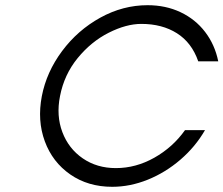

<svg xmlns="http://www.w3.org/2000/svg" viewBox="-20 -709 860 739"><path d="M141 -339Q159 -432 219 -512.5Q279 -593 366 -641Q453 -689 548 -689Q618 -689 675 -662Q732 -635 769.5 -586Q807 -537 820 -473H743Q718 -545 661 -581Q604 -617 524 -617Q466 -617 398.5 -583Q331 -549 279 -485.5Q227 -422 211 -339Q196 -264 220 -200.5Q244 -137 298.5 -99.5Q353 -62 426 -62Q503 -62 574 -102Q645 -142 692 -208H769Q732 -144 674.5 -94.5Q617 -45 549 -17.5Q481 10 412 10Q319 10 250.5 -37.5Q182 -85 152.5 -165Q123 -245 141 -339Z"/></svg>

Font: Teachers[wght] Italic
Style: Regular
Weight: 400
Designer: Alfredo Marco Pradil & Chank Diesel
Version: Version 1.000;Glyphs 3.1.2 (3151)